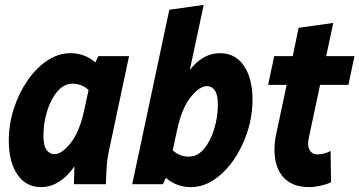

<svg xmlns="http://www.w3.org/2000/svg" viewBox="-20 -755 1473 787"><path d="M16 -178Q16 -245 36.5 -309Q57 -373 92.5 -424.5Q128 -476 173.5 -506.5Q219 -537 269 -537Q297 -537 323.5 -527.5Q350 -518 371 -499L383 -525H509L424 -125Q420 -103 418.5 -87.5Q417 -72 416 -50L414 0H283L285 -73Q258 -33 222.5 -10.5Q187 12 149 12Q86 12 51 -40Q16 -92 16 -178ZM158 -199Q158 -158 171 -140.5Q184 -123 203 -123Q233 -123 269 -168Q305 -213 324 -298L343 -386Q328 -400 311.5 -406Q295 -412 278 -412Q242 -412 215 -380Q188 -348 173 -299Q158 -250 158 -199Z M522 0 674 -715 815 -735 758 -468Q811 -537 882 -537Q945 -537 980 -485Q1015 -433 1015 -347Q1015 -280 994.5 -216Q974 -152 938.5 -100.5Q903 -49 857.5 -18.5Q812 12 762 12Q734 12 707.5 2.5Q681 -7 660 -26L648 0ZM688 -139Q703 -125 719.5 -119Q736 -113 753 -113Q790 -113 816.5 -145Q843 -177 858 -226.5Q873 -276 873 -326Q873 -367 860.5 -384.5Q848 -402 828 -402Q798 -402 762 -357.5Q726 -313 707 -227Z M1079 -407 1104 -525H1180L1204 -641L1346 -661L1317 -525H1433L1408 -407H1292L1246 -191Q1243 -178 1243 -165Q1243 -146 1253 -134Q1263 -122 1282 -122Q1293 -122 1307.5 -125.5Q1322 -129 1335 -136L1337 -8Q1318 1 1292.5 6.5Q1267 12 1247 12Q1178 12 1141.5 -28.5Q1105 -69 1105 -142Q1105 -169 1111 -200L1155 -407Z"/></svg>

Font: Radio Canada Condensed
Style: Bold Italic
Weight: 700
Width: 3
Italic angle: -12°
Designer: Charles Daoud, Etienne Aubert Bonn, Alexandre Saumier Demers, Jacques Le Bailly
Foundry: Radio-Canada
Version: Version 2.104; ttfautohint (v1.8.4.7-5d5b);gftools[0.9.28.de